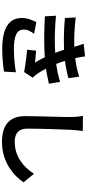

<svg xmlns="http://www.w3.org/2000/svg" viewBox="538 -1396 923 2040"><g transform="rotate(90 1000.0 -375.5)"><path d="M164.4 -717.7Q274.3 -705 366.6 -702.7Q459 -700.4 538.5 -706.1Q606.7 -711.5 669.7 -723.6Q732.7 -735.7 794.3 -754.8L810.4 -640.4Q756.3 -625 692.9 -613.8Q629.6 -602.6 564.4 -597.2Q487.1 -591.5 386.3 -592Q285.5 -592.5 171.3 -603.1ZM146.5 -508.2Q236.8 -499.9 319.7 -497.1Q402.6 -494.2 475.8 -496.9Q548.9 -499.6 608.8 -505.3Q689.6 -512.5 747.6 -525.6Q805.7 -538.7 849.5 -551.5L869.3 -433.1Q824.5 -422.1 770 -412.2Q715.6 -402.2 654.5 -395Q591.4 -388.6 508.8 -385.4Q426.1 -382.1 334.9 -383.6Q243.7 -385.1 153.2 -390.4ZM480.1 -689.8Q473 -717.8 464 -745.4Q455 -773 444.5 -802.4L578.8 -817.2Q585.1 -769.5 594.8 -724.3Q604.4 -679.1 616.6 -637.2Q628.8 -595.3 641.3 -556.3Q653.4 -521.9 672.7 -478.3Q692 -434.7 715 -391.6Q738 -348.4 760.7 -313.5Q770.6 -299 781.4 -286.6Q792.1 -274.2 805.6 -261.5L745.1 -169.9Q717.1 -175.8 675.3 -181.7Q633.5 -187.6 589.2 -192.7Q544.8 -197.9 507.9 -201.7L517.9 -297.1Q549 -294.4 585.3 -291.2Q621.7 -287.9 643.6 -285.5Q603.7 -352.1 575.3 -416.1Q546.9 -480.1 528.2 -534.6Q516.2 -569.9 507.9 -595.6Q499.6 -621.3 493.4 -643.5Q487.1 -665.6 480.1 -689.8ZM338.3 -275.8Q320.3 -251.2 307.1 -224.6Q293.8 -198 293.8 -165.3Q293.8 -109.8 345.5 -85.4Q397.1 -61.1 496.5 -61.1Q567 -61.1 630.5 -66.9Q694 -72.6 747.4 -82.9L740.4 44.3Q688.4 52.5 623.4 57.7Q558.4 62.9 496.9 62.9Q397 62.9 324.4 41.9Q251.8 21 212 -23.4Q172.2 -67.7 170.7 -138.8Q169.9 -187.5 183.3 -225.7Q196.7 -264 214.3 -299.7Z M1371.4 -793.1Q1366.8 -761.8 1363.5 -725.8Q1360.2 -689.7 1358.4 -659.6Q1356.6 -619.5 1354.5 -561Q1352.4 -502.5 1350.5 -438Q1348.6 -373.6 1347.5 -312Q1346.4 -250.4 1346.4 -204.1Q1346.4 -153.7 1364.5 -124.4Q1382.7 -95 1414 -82.5Q1445.3 -70 1484.1 -70Q1545.9 -70 1596.9 -86.6Q1648 -103.1 1689.8 -131.3Q1731.6 -159.4 1765.5 -196.4Q1799.4 -233.4 1826.4 -274.3L1917 -163.5Q1893.1 -127.7 1854.3 -87.9Q1815.4 -48.1 1761.6 -13Q1707.7 22 1637.8 43.8Q1567.9 65.6 1482.7 65.6Q1401.2 65.6 1340.5 40.5Q1279.8 15.4 1246.6 -38.4Q1213.4 -92.1 1213.4 -177.1Q1213.4 -217.6 1214.4 -270.2Q1215.4 -322.8 1217 -379.8Q1218.6 -436.9 1219.7 -491.4Q1220.9 -546 1221.9 -590.1Q1222.9 -634.3 1222.9 -659.6Q1222.9 -695.9 1219.9 -730.5Q1217 -765 1210.1 -794.6Z"/></g></svg>

Font: Shanggu Sans SC VF
Style: Regular
Weight: 250
Designer: GuiWonder
Version: Version 1.021